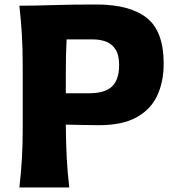

<svg xmlns="http://www.w3.org/2000/svg" viewBox="-20 -826 774 846"><path d="M65.4 0Q72.8 -64.5 76.4 -125Q80.1 -185.5 80.1 -260.7V-532.7Q80.1 -610.8 76.4 -672.6Q72.8 -734.4 65.4 -800.8Q125.5 -800.8 210.4 -803.5Q295.4 -806.2 404.3 -806.2Q551.8 -806.2 626.5 -747.3Q701.2 -688.5 701.2 -545.9Q701.2 -466.3 672.9 -405Q644.5 -343.8 581.8 -309.1Q519 -274.4 416 -274.4Q381.8 -274.4 341.8 -275.4Q301.8 -276.4 270 -276.9Q270.5 -198.7 273.9 -133.1Q277.3 -67.4 285.2 0ZM273.4 -652.3Q271.5 -617.2 270.8 -580.6Q270 -543.9 270 -502V-415H372.1Q441.9 -415 473.4 -444.8Q504.9 -474.6 504.9 -539.6Q504.9 -585.4 488 -609.9Q471.2 -634.3 445.3 -643.3Q419.4 -652.3 391.6 -652.3Z"/></svg>

Font: Pinar-DS1-FD Bold
Style: Regular
Weight: 700
Designer: Amin Abedi
Version: Version 2.000